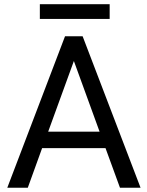

<svg xmlns="http://www.w3.org/2000/svg" viewBox="-20 -881 692 901"><path d="M14.2 0 285.2 -710.9H367.7L639.6 0H543L475.1 -186H177.7L110.4 0ZM206.1 -263.2H447.3L326.7 -594.7ZM494.6 -861.3V-792H167V-861.3Z"/></svg>

Font: Roboto21382017
Style: Regular
Weight: 400
Designer: Christian Robertson
Foundry: Google
Version: Version 2.138; 2017